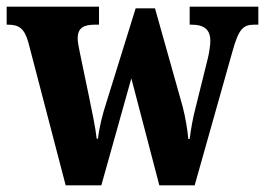

<svg xmlns="http://www.w3.org/2000/svg" viewBox="-24 -556 795 576"><path d="M61 -429 173 0H280L370 -321L454 0H560L674 -404C692 -468 705 -482 739 -482H751V-536H545V-482H550C589 -482 607 -467 607 -433C607 -422 604 -400 600 -383L564 -238C554 -200 549 -170 545 -139H541C539 -163 532 -206 524 -236L441 -531H383L295 -248C284 -215 273 -171 270 -140H266C263 -170 252 -223 242 -271L216 -396C213 -411 209 -429 209 -440C209 -473 227 -482 262 -482H273V-536H-4V-482H-1C33 -482 49 -471 61 -429Z"/></svg>

Font: Noto Serif Khmer Condensed ExtraBold
Style: Regular
Weight: 800
Width: 3
Designer: Danh Hong and the Monotype Design Team
Foundry: Monotype Imaging Inc.
Version: Version 2.004